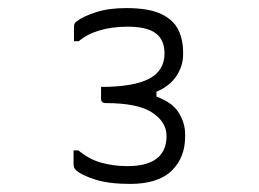

<svg xmlns="http://www.w3.org/2000/svg" viewBox="-20 -817 640 475"><path d="M433 -682Q433 -654 416.5 -629Q400 -604 367 -590V-578Q406 -564 422 -538.5Q438 -513 438 -485V-479Q438 -427 404.5 -394.5Q371 -362 302 -362Q249 -362 215 -373Q181 -384 168 -396Q162 -402 162 -410V-445H174Q200 -423 230.5 -414.5Q261 -406 295 -406Q392 -406 392 -481Q392 -515 356.5 -538.5Q321 -562 241 -562Q230 -562 230 -573V-602Q310 -602 348.5 -622Q387 -642 387 -685Q387 -718 365.5 -734.5Q344 -751 295 -751Q257 -751 225.5 -741.5Q194 -732 175 -715H163V-748Q163 -753 164 -757Q165 -761 171 -765Q185 -776 216.5 -786.5Q248 -797 292 -797Q348 -797 378.5 -782.5Q409 -768 421 -743.5Q433 -719 433 -688Z"/></svg>

Font: Recursive Mn Lnr St Lt
Style: Regular
Weight: 300
Monospace: yes
Version: Version 1.079;hotconv 1.0.112;makeotfexe 2.5.65598; ttfautoh